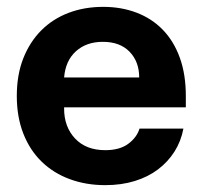

<svg xmlns="http://www.w3.org/2000/svg" viewBox="-20 -530 587 560"><path d="M287 10Q231 10 183.5 -7.5Q136 -25 101.5 -58.5Q67 -92 48 -140.5Q29 -189 29 -250Q29 -312 48 -360Q67 -408 100.5 -441.5Q134 -475 180 -492.5Q226 -510 281 -510Q334 -510 378.5 -493Q423 -476 455 -443Q487 -410 504.5 -361.5Q522 -313 522 -250V-217H167V-213Q167 -160 199 -126Q231 -92 287 -92Q329 -92 354 -110.5Q379 -129 387 -155H515Q508 -118 489 -88Q470 -58 441 -36Q412 -14 373 -2Q334 10 287 10ZM386 -304Q386 -350 358 -379Q330 -408 280 -408Q232 -408 201.5 -380.5Q171 -353 167 -304Z"/></svg>

Font: CyStack Display
Style: Bold
Weight: 700
Designer: Weizhong Zhang
Foundry: 本地遙控
Version: Version 1.000;Glyphs 3.1.2 (3151)